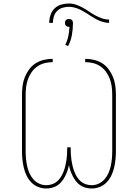

<svg xmlns="http://www.w3.org/2000/svg" viewBox="-20 -1072 790 1100"><path d="M245 8Q221 8 198.5 -1Q176 -10 159.5 -27Q143 -44 132.5 -65.5Q122 -87 116.5 -110.5Q111 -134 108.5 -157.5Q106 -181 106 -205V-530Q106 -556 109.5 -581.5Q113 -607 122.5 -630.5Q132 -654 147.5 -675Q163 -696 184.5 -709.5Q206 -723 231.5 -729Q257 -735 282 -735V-716Q259 -716 236.5 -710.5Q214 -705 195 -692Q176 -679 162.5 -660.5Q149 -642 141 -620.5Q133 -599 130 -576Q127 -553 127 -530V-205Q127 -184 129 -162.5Q131 -141 135.5 -120.5Q140 -100 148.5 -80.5Q157 -61 171 -45Q185 -29 204.5 -20Q224 -11 245 -11Q262 -11 278.5 -16.5Q295 -22 307.5 -33Q320 -44 329 -58.5Q338 -73 344 -88.5Q350 -104 354 -120.5Q358 -137 360.5 -153.5Q363 -170 364 -187Q365 -204 365 -221V-228H385V-221Q385 -204 386 -187Q387 -170 389.5 -153.5Q392 -137 396 -120.5Q400 -104 406 -88.5Q412 -73 421 -58.5Q430 -44 442.5 -33Q455 -22 471.5 -16.5Q488 -11 505 -11Q526 -11 545.5 -20Q565 -29 579 -45Q593 -61 601.5 -80.5Q610 -100 614.5 -120.5Q619 -141 621 -162.5Q623 -184 623 -205V-530Q623 -553 620 -576Q617 -599 609 -620.5Q601 -642 587.5 -660.5Q574 -679 555 -692Q536 -705 513.5 -710.5Q491 -716 468 -716V-735Q493 -735 518.5 -729Q544 -723 565.5 -709.5Q587 -696 602.5 -675Q618 -654 627.5 -630.5Q637 -607 640.5 -581.5Q644 -556 644 -530V-205Q644 -181 641.5 -157.5Q639 -134 633.5 -110.5Q628 -87 617.5 -65.5Q607 -44 590.5 -27Q574 -10 551.5 -1Q529 8 505 8Q488 8 471 3.5Q454 -1 440 -10.5Q426 -20 415.5 -33.5Q405 -47 397 -62.5Q389 -78 383.5 -94Q378 -110 375 -127Q372 -110 366.5 -94Q361 -78 353 -62.5Q345 -47 334.5 -33.5Q324 -20 310 -10.5Q296 -1 279 3.5Q262 8 245 8ZM283 -941H262Q262 -963 269 -985Q276 -1007 292 -1023Q308 -1039 330 -1045.5Q352 -1052 375 -1052Q396 -1052 416 -1045Q436 -1038 454.5 -1028Q473 -1018 490 -1006Q507 -994 525.5 -984Q544 -974 564 -967Q584 -960 605 -960V-941Q591 -941 576.5 -944.5Q562 -948 549 -953.5Q536 -959 523.5 -966.5Q511 -974 499 -981L481 -993Q469 -1000 456.5 -1007.5Q444 -1015 431 -1020.5Q418 -1026 403.5 -1029.5Q389 -1033 375 -1033Q356 -1033 338 -1027.5Q320 -1022 307 -1009Q294 -996 288.5 -977.5Q283 -959 283 -941ZM370 -808 354 -815Q366 -839 371.5 -865.5Q377 -892 378 -918H375Q370 -918 366 -919.5Q362 -921 358.5 -924Q355 -927 353.5 -931.5Q352 -936 352 -941Q352 -945 353.5 -949.5Q355 -954 358.5 -957.5Q362 -961 366 -962Q370 -963 375 -963Q380 -963 384 -962Q388 -961 391.5 -957.5Q395 -954 396.5 -949.5Q398 -945 398 -941Q398 -906 392 -872Q386 -838 370 -808Z"/></svg>

Font: Iosevka Etoile Thin
Style: Regular
Weight: 100
Designer: Belleve Invis
Foundry: Belleve Invis
Version: Version 22.1.2; ttfautohint (v1.8.4)